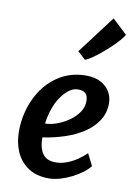

<svg xmlns="http://www.w3.org/2000/svg" viewBox="-97 -949 712 1019"><g transform="rotate(10 259.0 -440.0)"><path d="M239 8Q171 8 126.5 -22.5Q81.5 -53.5 60.5 -103.2Q39.5 -153 40 -212.5Q40.5 -309 80.5 -391.5Q119 -472 186.8 -518Q254.5 -564 339.5 -564Q387.5 -564 419.8 -546.8Q452 -529.5 468.5 -501.2Q485 -473 485 -440Q485 -387 458.2 -346Q431.5 -305 386.2 -275.5Q341 -246 284.5 -227.5Q228 -209 168.5 -200.5Q168.5 -197 168.5 -193Q168.5 -189 168.5 -185Q170 -139.5 191.2 -110.8Q212.5 -82 260.5 -82Q287 -82 315.2 -91.8Q343.5 -101.5 371 -119.2Q398.5 -137 421.5 -160.5L454 -96Q441 -78.5 416.8 -60Q392.5 -41.5 361.8 -26Q331 -10.5 299 -1.2Q267 8 239 8ZM169.5 -275Q201.5 -276 235.5 -288.8Q269.5 -301.5 299 -322.8Q328.5 -344 346.8 -371.2Q365 -398.5 365 -429Q365 -458.5 351.8 -471.2Q338.5 -484 312 -484Q291.5 -484 273.8 -473.8Q256 -463.5 239 -445Q208 -411 190.8 -363.5Q173.5 -316 169.5 -275ZM319 -645 276.5 -684 431 -888 510.5 -813.5Q503.5 -800.5 486.8 -781.2Q470 -762 447.2 -740.5Q424.5 -719 400.5 -699.2Q376.5 -679.5 355 -664.8Q333.5 -650 319 -645Z"/></g></svg>

Font: Merriweather Sans Medium
Style: Italic
Weight: 500
Italic angle: -7.5°
Designer: Eben Sorkin
Foundry: Eben Sorkin
Version: Version 2.001